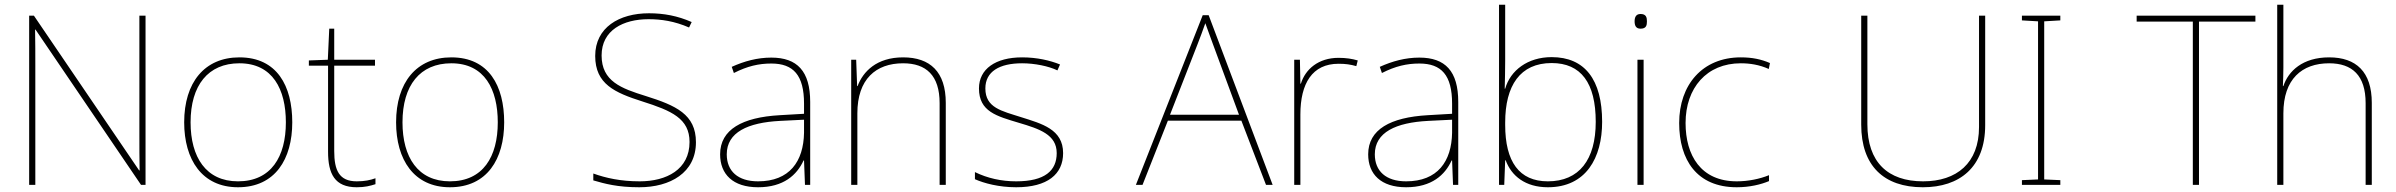

<svg xmlns="http://www.w3.org/2000/svg" viewBox="-20 -780 10110 810"><path d="M594 0V-714H568V-211C568 -165 568 -111 569 -61H567L123 -714H103V0H129V-502C129 -555 129 -597 128 -655H130L575 0Z M1213 -264C1213 -417 1149 -538 990 -538C843 -538 757 -432 757 -264C757 -107 832 10 984 10C1141 10 1213 -109 1213 -264ZM784 -264C784 -420 858 -513 990 -513C1131 -513 1186 -402 1186 -264C1186 -119 1124 -15 984 -15C849 -15 784 -117 784 -264Z M1485 -15C1411 -15 1390 -61 1390 -143V-503H1562V-528H1390V-659H1369L1363 -528L1283 -525V-503H1364V-140C1364 -47 1392 10 1485 10C1520 10 1542 4 1564 -3V-28C1542 -20 1518 -15 1485 -15Z M2107 -264C2107 -417 2043 -538 1884 -538C1737 -538 1651 -432 1651 -264C1651 -107 1726 10 1878 10C2035 10 2107 -109 2107 -264ZM1678 -264C1678 -420 1752 -513 1884 -513C2025 -513 2080 -402 2080 -264C2080 -119 2018 -15 1878 -15C1743 -15 1678 -117 1678 -264Z M2916 -180C2916 -298 2831 -335 2704 -375C2601 -407 2518 -437 2518 -546C2518 -653 2610 -699 2716 -699C2769 -699 2825 -691 2887 -664L2898 -687C2839 -713 2781 -724 2718 -724C2592 -724 2491 -664 2491 -544C2491 -425 2574 -389 2690 -352C2813 -313 2889 -280 2889 -181C2889 -65 2792 -15 2679 -15C2598 -15 2536 -29 2483 -48V-19C2531 -5 2585 10 2677 10C2807 10 2916 -51 2916 -180Z M3234 -537C3175 -537 3120 -522 3067 -498L3076 -472C3133 -501 3181 -512 3234 -512C3327 -512 3372 -463 3372 -343V-300L3269 -294C3112 -285 3018 -234 3018 -129C3018 -45 3072 10 3178 10C3286 10 3342 -42 3370 -103H3372L3376 0H3398V-350C3398 -480 3343 -537 3234 -537ZM3271 -270 3372 -275V-220C3370 -99 3311 -15 3178 -15C3093 -15 3046 -58 3046 -129C3046 -222 3135 -263 3271 -270Z M3790 -538C3678 -538 3621 -478 3598 -417H3596L3592 -528H3571V0H3597V-302C3597 -446 3675 -513 3790 -513C3887 -513 3944 -462 3944 -345V0H3970V-346C3970 -477 3904 -538 3790 -538Z M4465 -134C4465 -235 4375 -258 4287 -286C4206 -312 4137 -325 4137 -407C4137 -478 4196 -513 4292 -513C4345 -513 4404 -501 4441 -483L4452 -508C4410 -525 4355 -538 4292 -538C4180 -538 4110 -489 4110 -407C4110 -309 4185 -290 4278 -262C4366 -236 4438 -212 4438 -134C4438 -60 4388 -15 4267 -15C4205 -15 4146 -28 4093 -54V-24C4131 -7 4194 10 4267 10C4399 10 4465 -45 4465 -134Z M5321 0H5349L5079 -716H5054L4772 0H4800L4907 -271H5217ZM5097 -594 5207 -296H4916L5032 -593C5042 -620 5055 -652 5065 -682C5078 -645 5089 -617 5097 -594Z M5627 -536C5542 -536 5487 -488 5468 -427H5466L5464 -528H5440V0H5466V-297C5466 -428 5516 -511 5627 -511C5657 -511 5677 -508 5702 -501L5708 -525C5684 -532 5659 -536 5627 -536Z M5968 -537C5909 -537 5854 -522 5801 -498L5810 -472C5867 -501 5915 -512 5968 -512C6061 -512 6106 -463 6106 -343V-300L6003 -294C5846 -285 5752 -234 5752 -129C5752 -45 5806 10 5912 10C6020 10 6076 -42 6104 -103H6106L6110 0H6132V-350C6132 -480 6077 -537 5968 -537ZM6005 -270 6106 -275V-220C6104 -99 6045 -15 5912 -15C5827 -15 5780 -58 5780 -129C5780 -222 5869 -263 6005 -270Z M6330 -525V-760H6304V0H6326L6330 -104H6332C6356 -38 6415 10 6510 10C6671 10 6739 -114 6739 -266C6739 -444 6666 -539 6526 -539C6425 -539 6352 -483 6330 -406H6328C6329 -439 6330 -493 6330 -525ZM6526 -514C6650 -514 6712 -430 6712 -266C6712 -106 6642 -15 6510 -15C6389 -15 6330 -98 6330 -253V-263C6330 -419 6393 -514 6526 -514Z M6901 -721C6881 -721 6876 -706 6876 -690C6876 -673 6881 -659 6901 -659C6925 -659 6928 -673 6928 -690C6928 -706 6925 -721 6901 -721ZM6914 -528H6888V0H6914Z M7307 10C7362 10 7410 -2 7443 -16V-41C7404 -25 7355 -15 7307 -15C7155 -15 7091 -125 7091 -261C7091 -409 7180 -513 7324 -513C7362 -513 7402 -507 7442 -489L7447 -514C7410 -530 7372 -538 7324 -538C7162 -538 7064 -422 7064 -261C7064 -106 7138 10 7307 10Z M8355 -252V-714H8329V-244C8329 -92 8235 -15 8093 -15C7944 -15 7858 -96 7858 -256V-714H7832V-254C7832 -81 7927 10 8092 10C8247 10 8355 -74 8355 -252Z M8672 0V-20L8604 -23V-690L8672 -694V-714H8510V-694L8578 -690V-23L8510 -20V0Z M9257 0V-689H9495V-714H8994V-689H9231V0Z M9613 -496V-760H9587V0H9613V-302C9613 -446 9691 -513 9806 -513C9903 -513 9960 -462 9960 -345V0H9986V-346C9986 -477 9920 -538 9806 -538C9694 -538 9634 -480 9613 -417H9611C9612 -446 9613 -466 9613 -496Z"/></svg>

Font: Noto Sans Arabic UI Th
Style: Regular
Weight: 100
Designer: Monotype Design Team, Nadine Chahine and Nizar Qandah
Foundry: Monotype Imaging Inc.
Version: Version 2.010